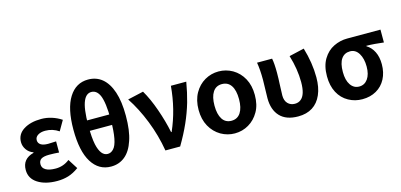

<svg xmlns="http://www.w3.org/2000/svg" viewBox="-71 -1280 3675 1761"><g transform="rotate(-15 1766.5 -399.0)"><path d="M44 -158Q44 -264 154 -292V-297Q114 -311 91 -344.5Q68 -378 68 -416Q68 -491 133.5 -532.5Q199 -574 302 -574Q352 -574 401 -558.5Q450 -543 492 -515L437 -420Q379 -460 309 -460Q266 -460 239 -442.5Q212 -425 212 -396Q212 -368 235.5 -352.5Q259 -337 305 -337Q320 -337 356 -339L381 -340V-234Q337 -238 287 -238Q236 -238 212 -223Q188 -208 188 -173Q188 -138 221 -119Q254 -100 314 -100Q388 -100 446 -146L505 -53Q454 -16 405 -1Q356 14 299 14Q186 14 115 -31.5Q44 -77 44 -158Z M562 -402Q562 -602 628 -707Q694 -812 810 -812Q887 -812 942 -767Q999 -720 1029.5 -628.5Q1060 -537 1060 -402Q1060 -260 1029 -170Q999 -78 943 -32Q887 14 810 14Q694 14 628 -91.5Q562 -197 562 -402ZM865 -132Q917 -185 917 -402Q917 -566 887 -635Q860 -694 810 -694Q761 -694 735 -635Q704 -567 704 -402Q704 -289 718 -222Q744 -106 810 -106Q841 -106 865 -132ZM640 -452H981V-353H640Z M1119 -540 1269 -574Q1318 -491 1359 -374Q1400 -257 1422 -149H1427Q1511 -339 1530 -560H1676Q1659 -460 1634 -372Q1607 -280 1567 -190Q1527 -100 1468 0H1328Q1303 -149 1247.5 -289.5Q1192 -430 1119 -540Z M1854 -21Q1791 -58 1754.5 -124Q1718 -190 1718 -280Q1718 -372 1756 -439Q1793 -504 1853.5 -539Q1914 -574 1985 -574Q2055 -574 2117 -539Q2180 -502 2216 -436Q2252 -370 2252 -280Q2252 -186 2215 -122Q2178 -57 2117.5 -21.5Q2057 14 1985 14Q1916 14 1854 -21ZM2102 -280Q2102 -364 2072 -409Q2042 -454 1985 -454Q1928 -454 1898.5 -408Q1869 -362 1869 -280Q1869 -198 1898.5 -152Q1928 -106 1985 -106Q2042 -106 2072 -152Q2102 -198 2102 -280Z M2356 -220Q2356 -249 2358 -307Q2360 -365 2360 -393Q2360 -493 2348 -560H2491Q2501 -511 2501 -423Q2501 -391 2500 -365Q2499 -339 2498 -321Q2494 -245 2494 -209Q2494 -160 2520 -133Q2546 -106 2587 -106Q2621 -106 2644 -125Q2693 -163 2693 -284Q2693 -407 2652 -541L2795 -574Q2839 -428 2839 -290Q2839 -194 2809 -126Q2779 -57 2723 -21.5Q2667 14 2587 14Q2473 14 2414.5 -48Q2356 -110 2356 -220Z M3066 -19Q3004 -53 2969.5 -118Q2935 -183 2935 -273Q2935 -371 2974 -435.5Q3013 -500 3074.5 -530Q3136 -560 3203 -560H3520V-438Q3477 -443 3436.5 -446.5Q3396 -450 3356 -450V-446Q3401 -419 3425.5 -369Q3450 -319 3450 -251Q3450 -172 3418.5 -112Q3387 -52 3329.5 -19Q3272 14 3196 14Q3125 14 3066 -19ZM3310 -266Q3310 -342 3280 -391Q3250 -440 3198 -440Q3145 -440 3115.5 -398.5Q3086 -357 3086 -273Q3086 -195 3116.5 -150.5Q3147 -106 3198 -106Q3249 -106 3279.5 -149Q3310 -192 3310 -266Z"/></g></svg>

Font: Merged Yaku Han JP
Style: Bold
Weight: 700
Designer: Ryoko NISHIZUKA 西塚涼子 (kana, bopomofo & ideographs); Paul D. Hunt (Latin, Greek & Cyrillic); Sandoll Communications 산돌커뮤니
Foundry: Adobe
Version: Version 2.004